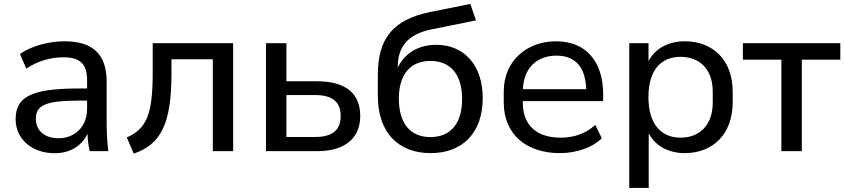

<svg xmlns="http://www.w3.org/2000/svg" viewBox="-20 -755 4218 959"><path d="M253.4 10.3C332 10.3 389.6 -27.8 417 -86.9C418 -58.1 421.4 -28.8 427.7 0H521C515.1 -47.4 512.7 -95.2 512.7 -142.1V-346.7C512.7 -489.7 438 -548.8 300.8 -548.8C223.6 -548.8 134.8 -524.4 79.6 -485.4L111.3 -412.1C168.9 -450.7 232.4 -468.8 297.9 -468.8C377.4 -468.8 415 -437.5 415 -355V-313H369.6C129.4 -313 58.1 -267.1 58.1 -159.2C58.1 -62 137.7 10.3 253.4 10.3ZM272.5 -64.5C202.6 -64.5 159.2 -102.5 159.2 -161.6C159.2 -226.1 201.7 -252.4 370.6 -252.4H415V-211.9C415 -121.1 352.5 -64.5 272.5 -64.5Z M647.9 12.2C784.2 -33.2 836.4 -139.2 836.4 -385.7V-459H1043V0H1144.5V-539.1H742.7V-390.1C742.7 -182.6 711.9 -112.3 613.3 -68.4Z M1563.5 0C1703.1 0 1779.3 -64.5 1779.3 -176.3C1779.3 -288.6 1706.5 -349.1 1563.5 -349.1H1410.6V-539.1H1308.6V0ZM1410.6 -280.3H1553.2C1639.6 -280.3 1681.6 -246.6 1681.6 -175.8C1681.6 -104 1639.2 -70.8 1553.2 -70.8H1410.6Z M2131.3 9.8C2289.6 9.8 2391.1 -91.3 2391.1 -264.6C2391.1 -432.6 2295.9 -531.2 2158.7 -531.2C2071.3 -531.2 2001.5 -490.2 1966.8 -417.5V-421.9C1966.8 -521 2017.6 -584 2131.8 -607.4L2357.4 -653.3L2329.1 -735.4L2125.5 -694.3C1942.9 -656.2 1867.2 -562.5 1867.2 -381.3V-277.3C1867.2 -90.3 1971.7 9.8 2131.3 9.8ZM2129.9 -70.3C2032.7 -70.3 1972.2 -134.3 1972.2 -262.7C1972.2 -387.2 2033.2 -450.7 2129.4 -450.7C2227.1 -450.7 2288.1 -387.2 2288.1 -260.3C2288.1 -134.3 2227.5 -70.3 2129.9 -70.3Z M2776.4 9.8C2857.4 9.8 2938.5 -16.6 2985.8 -64.9L2953.1 -130.9C2904.3 -85.9 2843.3 -67.4 2780.3 -67.4C2666 -67.4 2591.3 -124 2591.3 -243.2V-250H2992.7V-283.7C2992.7 -450.2 2904.3 -548.8 2757.8 -548.8C2611.8 -548.8 2496.1 -451.7 2496.1 -297.4V-243.2C2496.1 -80.6 2612.8 9.8 2776.4 9.8ZM2759.8 -477.1C2852.5 -477.1 2903.8 -421.9 2908.2 -309.6H2591.8C2596.2 -417.5 2663.6 -477.1 2759.8 -477.1Z M3220.2 183.6V-89.4C3252.4 -26.4 3318.8 9.8 3400.9 9.8C3537.6 9.8 3639.6 -82.5 3639.6 -243.2V-297.4C3639.6 -458 3537.6 -548.8 3400.9 -548.8C3318.4 -548.8 3251.5 -512.7 3219.2 -449.2V-539.1H3123V183.6ZM3379.4 -67.4C3281.7 -67.4 3218.8 -135.3 3218.8 -270C3218.8 -405.3 3281.7 -471.2 3379.4 -471.2C3470.2 -471.2 3540 -413.6 3540 -297.4V-243.2C3540 -125.5 3470.2 -67.4 3379.4 -67.4Z M3984.9 0V-457H4177.2V-539.1H3690.4V-457H3882.8V0Z"/></svg>

Font: Winston
Style: Regular
Weight: 400
Designer: Vernon Adams, Kim Jin-seong, David Berlow, Cristiano Sobral
Foundry: The Winston Project Authors
Version: Version 3.004